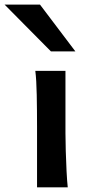

<svg xmlns="http://www.w3.org/2000/svg" viewBox="-69 -801 391 821"><path d="M82 -498H210.9Q210.9 -451.2 210.9 -398.7Q210.9 -346.2 210.9 -301.5Q210.9 -256.8 210.9 -231.9Q210.9 -200.7 212.2 -156Q213.4 -111.3 215.6 -68.8Q217.8 -26.4 220.7 0H89.4Q89.4 -35.2 89.4 -82.5Q89.4 -129.9 89.4 -177Q89.4 -224.1 89.4 -258.8Q89.4 -330.1 88.1 -394.8Q86.9 -459.5 82 -498ZM-49.3 -781.2H102.1L253.4 -581.1H148.9Z"/></svg>

Font: Kanchenjunga
Style: Bold
Weight: 700
Designer: Becca Hirsbrunner Spalinger
Foundry: SIL International
Version: Version 2.001